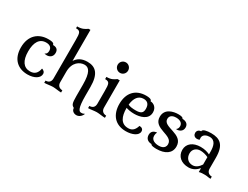

<svg xmlns="http://www.w3.org/2000/svg" viewBox="-80 -1461 2913 2253"><g transform="rotate(30 1376.0 -334.0)"><path d="M274 -468C143 -468 42 -387 42 -223C42 -62 139 14 266 14C360 14 424 -28 424 -82C424 -113 402 -124 385 -131H381C370 -68 337 -32 274 -32C186 -32 139 -100 139 -226C139 -346 181 -421 272 -421C327 -421 351 -393 351 -353C351 -324 339 -307 321 -301V-297C329 -295 342 -294 350 -294C388 -294 428 -316 428 -370C428 -417 400 -436 354 -436C354 -468 300 -468 274 -468Z M646 -241C646 -373 730 -421 792 -421C852 -421 891 -374 891 -207V-54C891 50 901 63 935 82C935 118 966 141 1001 141C1036 141 1067 117 1082 81L1077 77C1063 88 1052 88 1037 88C1007 88 981 61 981 -110V-229C981 -403 918 -468 805 -468C718 -468 673 -430 646 -388V-809H621C585 -784 556 -766 490 -766V-741C551 -741 556 -717 556 -617V-99C556 -47 523 -30 487 -30V0C518 0 570 -10 601 -10C632 -10 684 0 715 0V-30C683 -30 646 -47 646 -99Z M1127 -616C1127 -576 1159 -545 1198 -545C1236 -545 1268 -576 1268 -616C1268 -656 1236 -687 1198 -687C1159 -687 1127 -656 1127 -616ZM1240 -468H1210C1174 -443 1150 -425 1084 -425V-395C1145 -395 1150 -371 1150 -271V-99C1150 -47 1117 -30 1081 -30V0C1112 0 1164 -10 1195 -10C1226 -10 1278 0 1309 0V-30C1277 -30 1240 -47 1240 -99Z M1604 -31C1506 -31 1471 -112 1471 -225V-229C1497 -220 1537 -212 1581 -212C1659 -212 1766 -238 1766 -337C1766 -406 1715 -436 1676 -436C1676 -463 1635 -468 1601 -468C1457 -468 1374 -377 1374 -228C1374 -83 1451 14 1598 14C1683 14 1761 -19 1761 -76C1761 -107 1739 -121 1708 -121C1685 -45 1645 -31 1604 -31ZM1593 -421C1638 -421 1673 -399 1673 -332C1673 -276 1648 -256 1576 -256C1540 -256 1495 -260 1473 -274C1483 -365 1522 -421 1593 -421Z M2186 -375C2186 -429 2141 -445 2102 -445C2102 -460 2078 -468 2036 -468C1970 -468 1860 -444 1860 -334C1860 -171 2106 -226 2106 -102C2106 -32 2031 -32 2019 -32C1972 -32 1914 -48 1914 -107C1914 -118 1916 -141 1926 -153L1924 -156C1887 -153 1853 -134 1853 -85C1853 -40 1882 -7 1937 -7C1937 13 1998 14 2014 14C2128 14 2205 -34 2205 -127C2205 -299 1949 -243 1949 -356C1949 -413 2006 -421 2032 -421C2086 -421 2123 -399 2123 -354C2123 -327 2109 -311 2100 -307L2103 -302C2146 -302 2186 -324 2186 -375Z M2671 -246C2671 -419 2601 -468 2480 -468C2425 -468 2366 -458 2366 -428C2333 -428 2314 -404 2314 -377C2314 -351 2331 -326 2368 -326C2379 -326 2390 -328 2401 -334C2399 -343 2398 -350 2398 -357C2398 -407 2451 -422 2486 -422C2567 -422 2581 -345 2581 -276V-239C2550 -254 2511 -267 2454 -267C2354 -267 2283 -215 2283 -130C2283 -42 2349 14 2448 14C2509 14 2551 -18 2581 -53V0C2612 -8 2630 -8 2661 -8C2692 -8 2709 0 2740 0V-30C2708 -30 2671 -47 2671 -99ZM2476 -32C2416 -32 2377 -75 2377 -136C2377 -194 2421 -228 2474 -228C2511 -228 2550 -217 2581 -202V-102C2557 -64 2522 -32 2476 -32Z"/></g></svg>

Font: Milonga
Style: Regular
Weight: 400
Designer: Pablo Impallari, Brenda Gallo, Rodrigo Fuenzalida
Foundry: Pablo Impallari, Brenda Gallo, Rodrigo Fuenzalida
Version: Version 1.000